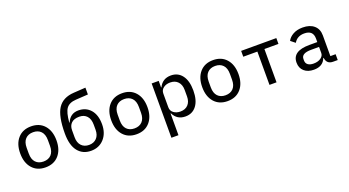

<svg xmlns="http://www.w3.org/2000/svg" viewBox="-61 -1463 4322 2379"><g transform="rotate(-20 2100.0 -274.0)"><path d="M475 -61Q411 12 300 12Q189 12 125 -61Q61 -134 61 -258Q61 -382 125 -455Q189 -528 300 -528Q411 -528 475 -455Q539 -382 539 -258Q539 -134 475 -61ZM440 -220V-296Q440 -372 402.5 -411.5Q365 -451 300 -451Q235 -451 197.5 -411.5Q160 -372 160 -296V-220Q160 -144 197.5 -104.5Q235 -65 300 -65Q365 -65 402.5 -104.5Q440 -144 440 -220Z M900 12Q791 12 728 -66.5Q665 -145 665 -300Q665 -528 730 -628.5Q795 -729 942 -738L1099 -748V-658L938 -648Q849 -643 811 -591.5Q773 -540 763 -409H768Q811 -513 919 -513Q1018 -513 1078 -444Q1138 -375 1138 -252Q1138 -134 1072 -61Q1006 12 900 12ZM901 -65Q963 -65 1001 -104.5Q1039 -144 1039 -215V-281Q1039 -356 1002.5 -396Q966 -436 903 -436Q834 -436 798.5 -402Q763 -368 763 -309V-216Q763 -144 800.5 -104.5Q838 -65 901 -65Z M1675 -61Q1611 12 1500 12Q1389 12 1325 -61Q1261 -134 1261 -258Q1261 -382 1325 -455Q1389 -528 1500 -528Q1611 -528 1675 -455Q1739 -382 1739 -258Q1739 -134 1675 -61ZM1640 -220V-296Q1640 -372 1602.5 -411.5Q1565 -451 1500 -451Q1435 -451 1397.5 -411.5Q1360 -372 1360 -296V-220Q1360 -144 1397.5 -104.5Q1435 -65 1500 -65Q1565 -65 1602.5 -104.5Q1640 -144 1640 -220Z M1888 200V-516H1981V-430H1986Q2034 -528 2144 -528Q2237 -528 2290.5 -457Q2344 -386 2344 -258Q2344 -130 2290.5 -59Q2237 12 2144 12Q2034 12 1986 -86H1981V200ZM2106 -67Q2171 -67 2208 -107Q2245 -147 2245 -215V-301Q2245 -369 2208 -409Q2171 -449 2106 -449Q2053 -449 2017 -422Q1981 -395 1981 -348V-168Q1981 -121 2017 -94Q2053 -67 2106 -67Z M2875 -61Q2811 12 2700 12Q2589 12 2525 -61Q2461 -134 2461 -258Q2461 -382 2525 -455Q2589 -528 2700 -528Q2811 -528 2875 -455Q2939 -382 2939 -258Q2939 -134 2875 -61ZM2840 -220V-296Q2840 -372 2802.5 -411.5Q2765 -451 2700 -451Q2635 -451 2597.5 -411.5Q2560 -372 2560 -296V-220Q2560 -144 2597.5 -104.5Q2635 -65 2700 -65Q2765 -65 2802.5 -104.5Q2840 -144 2840 -220Z M3254 0V-439H3068V-516H3532V-439H3347V0Z M4154 0H4093Q4009 0 3999 -85H3994Q3958 12 3838 12Q3758 12 3710.5 -30Q3663 -72 3663 -144Q3663 -296 3887 -296H3992V-342Q3992 -452 3875 -452Q3782 -452 3739 -378L3680 -425Q3702 -469 3754.5 -498.5Q3807 -528 3882 -528Q3976 -528 4030.5 -481Q4085 -434 4085 -350V-77H4154ZM3860 -61Q3917 -61 3954.5 -87Q3992 -113 3992 -152V-232H3888Q3759 -232 3759 -158V-137Q3759 -100 3786 -80.5Q3813 -61 3860 -61Z"/></g></svg>

Font: IBM Plex Mono Text
Style: Regular
Weight: 450
Designer: Mike Abbink, Paul van der Laan, Pieter van Rosmalen
Foundry: Bold Monday
Version: Version 2.000